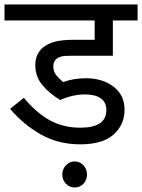

<svg xmlns="http://www.w3.org/2000/svg" viewBox="-20 -642 632 854"><path d="M358 -222Q329 -222 300 -215Q271 -208 248 -197Q201 -225 169 -263Q137 -301 137 -352Q137 -380 147 -400Q157 -420 174 -433Q197 -450 228 -457.5Q259 -465 308 -465H401V-551H0V-622H592V-551H482V-394H298Q267 -394 254 -391Q241 -388 232 -381Q217 -369 217 -347Q217 -323 231 -306.5Q245 -290 261 -277Q307 -294 362 -294Q436 -294 485 -256.5Q534 -219 534 -154Q534 -87 485 -43.5Q436 0 337 0Q239 0 161.5 -44Q84 -88 25 -158L86 -207Q143 -139 202.5 -106.5Q262 -74 337 -74Q453 -74 453 -152Q453 -187 428.5 -204.5Q404 -222 358 -222ZM257 134Q257 110 273.5 93Q290 76 312 76Q335 76 351 93Q367 110 367 134Q367 159 351 175.5Q335 192 312 192Q290 192 273.5 175.5Q257 159 257 134Z"/></svg>

Font: Noto Sans
Style: Regular
Weight: 400
Designer: Monotype Design Team
Foundry: Monotype Imaging Inc.
Version: Version 2.007